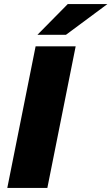

<svg xmlns="http://www.w3.org/2000/svg" viewBox="-20 -929 551 949"><path d="M16 0 156 -700H354L214 0ZM165 -757 315 -909H511L306 -757Z"/></svg>

Font: Montserrat ExtraBold
Style: Italic
Weight: 800
Italic angle: -11.3°
Designer: Julieta Ulanovsky
Foundry: Julieta Ulanovsky
Version: Version 9.000; ttfautohint (v1.8.4.7-5d5b)